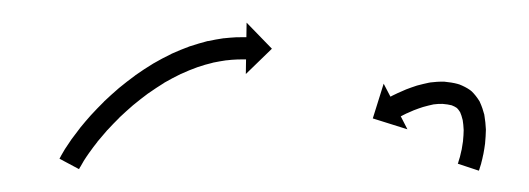

<svg xmlns="http://www.w3.org/2000/svg" viewBox="-20 -328 477 173"><path d="M34.8 -187.2C34.4 -186.5 34 -185.8 33.6 -185L51.2 -175.6C51.6 -176.3 52 -177 52.3 -177.7C52.3 -177.7 52.3 -177.6 52.3 -177.6C52.3 -177.6 52.3 -177.5 52.3 -177.5C53.3 -179.4 54.4 -181.2 55.4 -182.9C55.4 -182.9 55.4 -182.9 55.4 -182.9C55.4 -182.8 55.3 -182.8 55.3 -182.8C57 -185.5 58.8 -188.1 60.6 -190.7C60.6 -190.7 60.6 -190.7 60.5 -190.6C60.5 -190.6 60.5 -190.5 60.5 -190.5C62.8 -193.8 65.3 -197.1 67.8 -200.2C67.8 -200.2 67.7 -200.2 67.7 -200.2C67.7 -200.1 67.6 -200.1 67.6 -200.1C70.6 -203.7 73.7 -207.4 76.8 -210.9C76.8 -210.9 76.8 -210.9 76.8 -210.8C76.7 -210.8 76.7 -210.7 76.7 -210.7C80.3 -214.6 83.9 -218.4 87.7 -222.1C87.7 -222.1 87.6 -222.1 87.6 -222C87.6 -222 87.5 -222 87.5 -222C91.6 -225.9 95.8 -229.6 100 -233.3C100 -233.3 100 -233.3 100 -233.3C99.9 -233.2 99.9 -233.2 99.9 -233.2C104.4 -236.9 109 -240.5 113.7 -244C113.7 -244 113.6 -243.9 113.6 -243.9C113.5 -243.9 113.5 -243.8 113.5 -243.8C118.3 -247.2 123.2 -250.4 128.2 -253.5C128.2 -253.5 128.1 -253.5 128.1 -253.4C128 -253.4 127.9 -253.4 127.9 -253.4C132.9 -256.2 138 -259 143.2 -261.5C143.2 -261.5 143.1 -261.5 143 -261.4C143 -261.4 142.9 -261.3 142.9 -261.3C147.9 -263.6 152.9 -265.7 158 -267.5C158 -267.5 157.9 -267.5 157.8 -267.5C157.8 -267.5 157.7 -267.4 157.7 -267.4C162.4 -269 167.1 -270.4 171.9 -271.5C171.9 -271.5 171.8 -271.5 171.8 -271.5C171.7 -271.5 171.6 -271.5 171.6 -271.5C175.7 -272.3 179.9 -273.1 184.1 -273.7C184.1 -273.7 184 -273.7 183.9 -273.6C183.8 -273.6 183.8 -273.6 183.8 -273.6C187 -274 190.3 -274.3 193.6 -274.4C193.6 -274.4 193.5 -274.4 193.5 -274.4C193.4 -274.4 193.4 -274.4 193.4 -274.4C195.4 -274.5 197.5 -274.5 199.6 -274.5C199.6 -274.5 199.5 -274.5 199.5 -274.5C199.5 -274.5 199.5 -274.5 199.5 -274.5C200.2 -274.5 200.9 -274.5 201.7 -274.5L201.5 -261.3L225 -284.1L202.2 -307.6L202 -294.5C201.2 -294.5 200.5 -294.5 199.7 -294.5C199.7 -294.5 199.7 -294.5 199.7 -294.5C199.7 -294.5 199.6 -294.5 199.6 -294.5C197.4 -294.5 195.1 -294.5 192.9 -294.4C192.9 -294.4 192.8 -294.4 192.7 -294.4C192.7 -294.4 192.6 -294.4 192.6 -294.4C189 -294.2 185.3 -293.9 181.6 -293.5C181.6 -293.5 181.6 -293.5 181.5 -293.5C181.4 -293.5 181.3 -293.5 181.3 -293.5C176.7 -292.8 172.1 -292 167.5 -291C167.5 -291 167.4 -291 167.3 -291C167.2 -291 167.1 -291 167.1 -291C161.8 -289.6 156.6 -288.1 151.5 -286.4C151.5 -286.4 151.4 -286.4 151.3 -286.4C151.2 -286.3 151.1 -286.3 151.1 -286.3C145.6 -284.3 140.1 -282 134.7 -279.6C134.7 -279.6 134.6 -279.5 134.5 -279.5C134.4 -279.5 134.4 -279.4 134.4 -279.4C128.8 -276.7 123.3 -273.8 118 -270.7C118 -270.7 117.9 -270.7 117.8 -270.6C117.8 -270.6 117.7 -270.5 117.7 -270.5C112.4 -267.3 107.1 -263.8 102 -260.2C102 -260.2 101.9 -260.2 101.9 -260.1C101.8 -260.1 101.8 -260 101.8 -260C96.8 -256.4 91.9 -252.5 87.1 -248.6C87.1 -248.6 87.1 -248.6 87 -248.5C87 -248.5 87 -248.5 87 -248.5C82.5 -244.6 78 -240.6 73.7 -236.5C73.7 -236.5 73.7 -236.4 73.7 -236.4C73.6 -236.3 73.6 -236.3 73.6 -236.3C69.6 -232.4 65.8 -228.4 62 -224.3C62 -224.3 62 -224.3 61.9 -224.2C61.9 -224.2 61.9 -224.2 61.9 -224.2C58.5 -220.4 55.3 -216.6 52.1 -212.7C52.1 -212.7 52.1 -212.7 52.1 -212.6C52 -212.6 52 -212.5 52 -212.5C49.4 -209.2 46.8 -205.7 44.2 -202.2C44.2 -202.2 44.2 -202.2 44.2 -202.1C44.2 -202.1 44.1 -202 44.1 -202C42.2 -199.2 40.3 -196.4 38.4 -193.5C38.4 -193.5 38.4 -193.4 38.4 -193.4C38.4 -193.4 38.3 -193.3 38.3 -193.3C37.1 -191.3 36 -189.4 34.8 -187.3C34.8 -187.3 34.8 -187.3 34.8 -187.3C34.8 -187.3 34.8 -187.2 34.8 -187.2ZM393.1 -182.1C392.9 -181.5 392.7 -181 392.5 -180.5L411.5 -174.2C411.7 -174.8 411.9 -175.3 412.1 -175.9C412.1 -175.9 412.1 -175.9 412.1 -175.9C412.1 -176 412.1 -176 412.1 -176C412.6 -177.6 413.1 -179.2 413.6 -180.8C413.6 -180.8 413.6 -180.9 413.6 -180.9C413.6 -181 413.6 -181 413.6 -181C414.3 -183.5 414.9 -186.1 415.4 -188.7C415.4 -188.7 415.5 -188.7 415.5 -188.8C415.5 -188.8 415.5 -188.9 415.5 -188.9C416.1 -192.2 416.7 -195.6 417.1 -198.9C417.1 -198.9 417.1 -199 417.1 -199.1C417.1 -199.2 417.1 -199.2 417.1 -199.2C417.5 -203.1 417.7 -207 417.8 -210.9C417.8 -210.9 417.8 -211.1 417.8 -211.2C417.8 -211.3 417.8 -211.4 417.8 -211.4C417.6 -215.6 417.2 -219.7 416.5 -223.8C416.5 -223.8 416.5 -224 416.4 -224.2C416.4 -224.4 416.4 -224.6 416.4 -224.6C415.4 -228.5 414.1 -232.3 412.4 -236C412.4 -236 412.3 -236.3 412.2 -236.5C412 -236.8 411.9 -237 411.9 -237C409.9 -240.2 407.6 -243.2 404.9 -245.8C404.9 -245.8 404.6 -246 404.3 -246.2C404.1 -246.4 403.8 -246.6 403.8 -246.7C400.7 -248.9 397.3 -250.6 393.7 -252C393.7 -252 393.5 -252.1 393.2 -252.1C393 -252.2 392.7 -252.3 392.7 -252.3C388.7 -253.4 384.5 -254 380.4 -254.4C380.4 -254.4 380.2 -254.4 380 -254.4C379.9 -254.4 379.7 -254.4 379.7 -254.4C375.7 -254.5 371.6 -254.2 367.6 -253.7C367.6 -253.7 367.4 -253.7 367.3 -253.6C367.2 -253.6 367 -253.6 367 -253.6C363.2 -252.8 359.4 -251.9 355.7 -250.9C355.7 -250.9 355.6 -250.8 355.5 -250.8C355.5 -250.8 355.4 -250.8 355.4 -250.8C352.1 -249.7 348.9 -248.6 345.8 -247.4C345.8 -247.4 345.7 -247.3 345.7 -247.3C345.6 -247.3 345.6 -247.3 345.6 -247.3C343.1 -246.3 340.7 -245.2 338.3 -244.1C338.3 -244.1 338.2 -244.1 338.2 -244.1C338.2 -244 338.1 -244 338.1 -244C336.6 -243.3 335 -242.5 333.5 -241.8C333.5 -241.8 333.5 -241.7 333.4 -241.7C333.4 -241.7 333.4 -241.7 333.4 -241.7C332.9 -241.4 332.3 -241.2 331.8 -240.9L325.7 -252.6L315.9 -221.3L347.1 -211.5L341.1 -223.2C341.6 -223.4 342.1 -223.7 342.6 -223.9C342.6 -223.9 342.6 -223.9 342.5 -223.9C342.5 -223.9 342.5 -223.9 342.5 -223.9C343.9 -224.6 345.3 -225.3 346.7 -226C346.7 -226 346.7 -226 346.7 -225.9C346.6 -225.9 346.6 -225.9 346.6 -225.9C348.8 -226.9 351 -227.9 353.2 -228.8C353.2 -228.8 353.2 -228.8 353.1 -228.8C353.1 -228.7 353 -228.7 353 -228.7C355.8 -229.8 358.7 -230.8 361.5 -231.7C361.5 -231.7 361.5 -231.7 361.4 -231.7C361.3 -231.7 361.2 -231.6 361.2 -231.6C364.4 -232.5 367.6 -233.3 370.9 -234C370.9 -234 370.7 -233.9 370.6 -233.9C370.4 -233.9 370.3 -233.9 370.3 -233.9C373.3 -234.3 376.3 -234.5 379.4 -234.4C379.4 -234.4 379.2 -234.4 379 -234.4C378.9 -234.4 378.7 -234.4 378.7 -234.4C381.7 -234.2 384.7 -233.7 387.6 -233C387.6 -233 387.4 -233 387.1 -233.1C386.9 -233.2 386.6 -233.3 386.6 -233.3C388.6 -232.5 390.5 -231.6 392.2 -230.4C392.2 -230.4 391.9 -230.6 391.7 -230.8C391.4 -231 391.1 -231.3 391.1 -231.2C392.6 -229.9 393.8 -228.3 394.8 -226.6C394.8 -226.6 394.7 -226.9 394.5 -227.1C394.4 -227.4 394.3 -227.7 394.3 -227.7C395.4 -225.1 396.3 -222.5 396.9 -219.8C396.9 -219.8 396.9 -220 396.9 -220.2C396.8 -220.4 396.8 -220.6 396.8 -220.6C397.3 -217.3 397.7 -214 397.8 -210.6C397.8 -210.6 397.8 -210.8 397.8 -210.9C397.8 -211 397.8 -211.2 397.8 -211.2C397.7 -207.8 397.6 -204.5 397.2 -201.2C397.2 -201.2 397.3 -201.2 397.3 -201.3C397.3 -201.4 397.3 -201.5 397.3 -201.5C396.9 -198.6 396.4 -195.6 395.9 -192.7C395.9 -192.7 395.9 -192.8 395.9 -192.8C395.9 -192.9 395.9 -193 395.9 -193C395.4 -190.7 394.9 -188.4 394.3 -186.1C394.3 -186.1 394.3 -186.2 394.3 -186.2C394.3 -186.3 394.3 -186.3 394.3 -186.3C393.9 -184.9 393.5 -183.4 393 -182C393 -182 393 -182 393 -182C393 -182 393.1 -182.1 393.1 -182.1Z"/></svg>

Font: FRB American Cursive Just Arrows
Style: Bold Italic
Weight: 700
Italic angle: -25°
Version: Version 2.0;Modular Font Editor K font №1